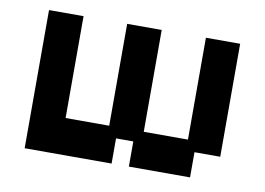

<svg xmlns="http://www.w3.org/2000/svg" viewBox="-58 -548 892 646"><g transform="rotate(10 387.5 -225.0)"><path d="M61 11V-461H179V-113H328V-461H446V-113H597V-461H714V-75H626V11H417V-75H358V11Z"/></g></svg>

Font: Pixelify Sans SemiBold
Style: Regular
Weight: 600
Designer: Stefie Justprince
Foundry: Typecalism Foundryline
Version: Version 1.000